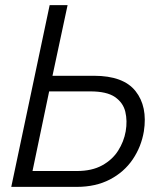

<svg xmlns="http://www.w3.org/2000/svg" viewBox="-20 -730 644 750"><path d="M24 0 174 -710H244L185 -434H347Q462 -434 509.5 -374Q557 -314 542 -217Q532 -157 498.5 -107.5Q465 -58 409.5 -29Q354 0 280 0ZM107 -62H281Q339 -62 379 -84Q419 -106 441.5 -141.5Q464 -177 471 -217Q478 -258 469.5 -293.5Q461 -329 429 -351Q397 -373 333 -373H172Z"/></svg>

Font: Raleway
Style: Italic
Weight: 400
Italic angle: -12°
Designer: Matt McInerney, Pablo Impallari, Rodrigo Fuenzalida
Foundry: Matt McInerney, Pablo Impallari, Rodrigo Fuenzalida
Version: Version 4.026